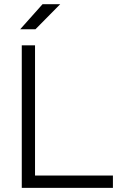

<svg xmlns="http://www.w3.org/2000/svg" viewBox="-20 -914 626 934"><path d="M85.9 0V-693.4H150.4V-60.1H529.3V0ZM78.1 -771.5 187 -893.6H272.9L152.3 -771.5Z"/></svg>

Font: CaskaydiaCove NFP Light
Style: Regular
Weight: 300
Designer: Aaron Bell
Foundry: Saja Typeworks
Version: Version 2111.001; VTT 6.35;Nerd Fonts 3.1.1